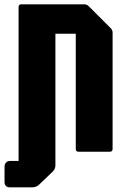

<svg xmlns="http://www.w3.org/2000/svg" viewBox="-24 -686 588 868"><path d="M21.5 161Q-3.5 161 -3.5 136V67.5Q-3.5 56 3.5 48.8Q10.5 41.5 21.5 41.5H60V-12.5H226.5V61.5Q226.5 79 212.5 91.5L152.5 149Q140.5 161 120 161ZM72.5 0Q60 0 60 -12.5V-654Q60 -666.5 72.5 -666.5H356.5Q368.5 -666.5 376.5 -658.5L476.5 -558.5Q485 -550 485 -538.5V-12.5Q485 0 472.5 0H331Q318.5 0 318.5 -12.5V-533.5H226.5V-12.5Q226.5 0 214 0Z"/></svg>

Font: Jaro
Style: Regular
Weight: 400
Designer: Agyei Archer, Celine Hurka, Mirko Velimirović
Version: Version 1.000